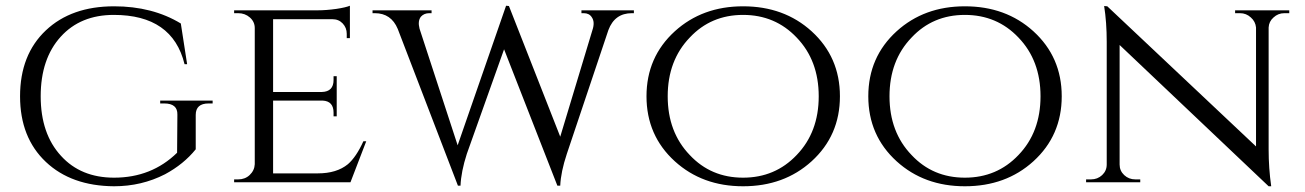

<svg xmlns="http://www.w3.org/2000/svg" viewBox="-20 -636 4554 670"><path d="M663 -115Q621 -63 556 -28Q474 14 378 14Q229 13 140 -71Q50 -156 50 -300Q50 -445 140 -530Q229 -614 378 -614Q512 -614 611 -554L633 -412H624Q582 -584 377 -584Q261 -584 192 -508Q122 -431 122 -300Q122 -169 193 -92Q262 -16 378 -16Q509 -16 598 -103L599 -236Q600 -275 553 -275H539V-285H722V-275H708Q663 -275 663 -235Z M1203 0H797V-10H811Q835 -10 851 -25Q868 -41 869 -63V-538Q869 -560 852 -575Q835 -590 811 -590H797V-600H1089Q1118 -600 1154 -605Q1187 -610 1201 -616V-503H1190V-518Q1190 -539 1176 -554Q1162 -569 1140 -569H933V-315H1103Q1144 -316 1144 -357V-370H1155V-230H1144V-243Q1144 -283 1106 -285H933V-31H1089Q1155 -31 1194 -63Q1223 -88 1248 -143H1258Z M2192 -600V-590H2185Q2125 -590 2103 -531L1958 -99Q1937 -36 1935 12H1925L1739 -464L1609 -99Q1589 -37 1587 12H1578L1368 -535Q1345 -590 1288 -590H1280V-600H1486V-590H1478Q1460 -590 1449 -578Q1437 -563 1444 -536L1577 -129L1746 -616L1756 -615L1935 -159L2047 -530Q2057 -559 2045 -576Q2036 -590 2017 -590H2009V-600Z M2812 -527Q2911 -437 2911 -300Q2911 -163 2812 -73Q2716 14 2573 14Q2431 14 2335 -73Q2236 -163 2236 -300Q2236 -437 2335 -527Q2431 -614 2573 -614Q2716 -614 2812 -527ZM2760 -95Q2837 -175 2837 -300Q2837 -425 2760 -505Q2685 -584 2573 -584Q2461 -584 2387 -505Q2310 -425 2310 -300Q2310 -175 2387 -95Q2461 -16 2573 -16Q2685 -16 2760 -95Z M3586 -527Q3685 -437 3685 -300Q3685 -163 3586 -73Q3490 14 3347 14Q3205 14 3109 -73Q3010 -163 3010 -300Q3010 -437 3109 -527Q3205 -614 3347 -614Q3490 -614 3586 -527ZM3534 -95Q3611 -175 3611 -300Q3611 -425 3534 -505Q3459 -584 3347 -584Q3235 -584 3161 -505Q3084 -425 3084 -300Q3084 -175 3161 -95Q3235 -16 3347 -16Q3459 -16 3534 -95Z M4479 -600V-590H4462Q4440 -590 4424 -575Q4408 -561 4407 -540V-114Q4407 -49 4416 14H4407L3887 -479V-62Q3887 -40 3903 -25Q3919 -10 3942 -10H3959V0H3770V-10H3787Q3810 -10 3826 -25Q3842 -40 3842 -62V-490Q3842 -558 3833 -615L3844 -614L4363 -125V-540Q4361 -561 4345 -575Q4329 -590 4307 -590H4290V-600Z"/></svg>

Font: Cinzel(RUS BY LYAJKA)
Style: Regular
Weight: 400
Designer: Natanael Gama
Version: Version 1.001;PS 001.001;hotconv 1.0.56;makeotf.lib2.0.21325